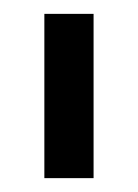

<svg xmlns="http://www.w3.org/2000/svg" viewBox="-20 -701 199 277"><path d="M115 -444H44V-681H115Z"/></svg>

Font: Hind Vadodara
Style: Regular
Weight: 400
Designer: Hitesh Malaviya
Foundry: Indian Type Foundry
Version: Version 0.702;PS 1.0;hotconv 1.0.81;makeotf.lib2.5.63406